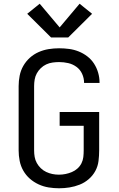

<svg xmlns="http://www.w3.org/2000/svg" viewBox="-20 -1002 640 1030"><path d="M297 8Q269 8 241 3.5Q213 -1 187 -13Q161 -25 140 -43.5Q119 -62 105 -86.5Q91 -111 85.5 -139Q80 -167 80 -195V-540Q80 -568 85.5 -596Q91 -624 105 -648.5Q119 -673 140 -692Q161 -711 187 -722.5Q213 -734 241 -738.5Q269 -743 297 -743Q324 -743 350.5 -739.5Q377 -736 402 -726Q427 -716 448.5 -699.5Q470 -683 484.5 -660.5Q499 -638 506.5 -612Q514 -586 514 -560Q514 -559 514 -558Q514 -557 514 -557H431Q431 -557 431 -557.5Q431 -558 431 -558Q431 -583 420.5 -606Q410 -629 390 -643.5Q370 -658 346 -663.5Q322 -669 297 -669Q280 -669 262 -666.5Q244 -664 228 -656.5Q212 -649 199 -636.5Q186 -624 177.5 -608.5Q169 -593 166 -575.5Q163 -558 163 -540V-195Q163 -177 166 -160Q169 -143 177.5 -127.5Q186 -112 199 -99.5Q212 -87 228 -79.5Q244 -72 261 -68.5Q278 -65 296 -65Q314 -65 331.5 -68.5Q349 -72 365.5 -79Q382 -86 395.5 -98Q409 -110 417 -126Q425 -142 427 -159.5Q429 -177 429 -195V-327H300V-401H512V-195Q512 -167 508.5 -138.5Q505 -110 491.5 -85Q478 -60 456 -41Q434 -22 407.5 -11.5Q381 -1 353 3.5Q325 8 297 8ZM346 -801H254L126 -928L193 -982L300 -855L407 -982L474 -928Z"/></svg>

Font: Zed Mono Extended
Style: Regular
Weight: 400
Width: 7
Monospace: yes
Designer: Belleve Invis
Foundry: Belleve Invis
Version: Version 1.0.0; ttfautohint (v1.8.4)